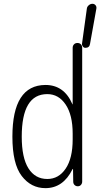

<svg xmlns="http://www.w3.org/2000/svg" viewBox="-20 -975 540 1005"><path d="M426.8 -724.6Q418.9 -724.6 413.6 -731.4Q408.2 -738.3 409.2 -746.1L434.6 -929.7Q435.5 -939.5 444.3 -947.3Q453.1 -955.1 463.9 -955.1Q473.6 -955.1 480 -947.8Q486.3 -940.4 484.4 -929.7L451.2 -745.1Q448.2 -724.6 426.8 -724.6ZM227.5 -482.4Q93.8 -482.4 93.8 -259.8Q93.8 -149.4 128.9 -93.8Q164.1 -38.1 227.5 -38.1Q287.1 -38.1 323.7 -92.3Q360.4 -146.5 360.4 -245.1V-275.4Q360.4 -373 323.7 -427.7Q287.1 -482.4 227.5 -482.4ZM217.8 9.8Q142.6 9.8 93.8 -53.7Q44.9 -117.2 44.9 -259.8Q44.9 -529.3 217.8 -530.3Q315.4 -530.3 358.4 -430.7Q358.4 -428.7 359.4 -428.7Q360.4 -428.7 360.4 -429.7V-724.6Q360.4 -735.4 367.2 -742.7Q374 -750 385.3 -750Q396.5 -750 403.3 -743.2Q410.2 -736.3 410.2 -724.6V-24.4Q410.2 -14.6 403.8 -7.3Q397.5 0 387.2 0Q377 0 370.1 -6.8Q363.3 -13.7 363.3 -24.4L362.3 -89.8Q362.3 -90.8 361.3 -90.8Q359.4 -90.8 359.4 -88.9Q310.5 9.8 217.8 9.8Z"/></svg>

Font: Rounded-X Mgen+ 1m light
Style: Regular
Weight: 200
Designer: [Source Han Sans]
Ryoko NISHIZUKA  (kana & ideographs); Paul D. Hunt (Latin, Greek & Cyrillic); Wenlong ZHANG  (bopomofo
Version: Version 1.059.20150602